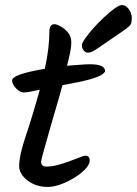

<svg xmlns="http://www.w3.org/2000/svg" viewBox="-20 -737 543 762"><path d="M169 5Q137 5 111 -7.5Q85 -20 70.5 -39Q56 -58 56 -76Q56 -120 81.5 -195Q107 -270 138 -381Q115 -376 99 -373Q83 -370 75 -370Q59 -370 43.5 -386.5Q28 -403 28 -418Q28 -442 158 -464Q176 -547 176 -611Q176 -641 196 -641Q204 -641 219.5 -633Q235 -625 249 -609Q263 -593 263 -568Q263 -552 258.5 -529.5Q254 -507 246 -476Q275 -478 297.5 -480Q320 -482 337 -482Q397 -482 397 -455Q397 -450 385.5 -441.5Q374 -433 338 -422.5Q302 -412 228 -399Q224 -383 214 -349Q204 -315 192 -273.5Q180 -232 169 -193Q158 -154 150.5 -127Q143 -100 143 -95Q143 -76 165 -76Q186 -76 210 -82.5Q234 -89 257 -97.5Q280 -106 296.5 -112.5Q313 -119 318 -119Q336 -119 336 -100Q336 -85 319.5 -67Q303 -49 276.5 -32.5Q250 -16 221.5 -5.5Q193 5 169 5ZM328 -528Q320 -528 312.5 -536.5Q305 -545 305 -558Q305 -566 318 -584.5Q331 -603 351 -625.5Q371 -648 393.5 -669Q416 -690 435 -703.5Q454 -717 464 -717Q480 -717 491.5 -700Q503 -683 503 -666Q503 -645 496.5 -637Q490 -629 471 -616Q415 -578 388 -559Q361 -540 349.5 -534Q338 -528 328 -528Z"/></svg>

Font: Solitreo
Style: Regular
Weight: 400
Designer: Nathan Gross, Bryan Kirschen, Binghamton University
Foundry: Eli Heuer
Version: Version 1.100; ttfautohint (v1.8.4.7-5d5b)